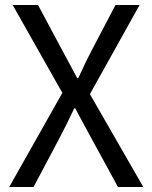

<svg xmlns="http://www.w3.org/2000/svg" viewBox="-20 -753 613 773"><path d="M231 -379 31 -733H133L233 -546L260 -496L291 -438H295Q329 -513 347 -546L445 -733H542L342 -374L557 0H455L347 -198L297 -290Q293 -299 283 -317H279Q250 -255 220 -198L115 0H17Z"/></svg>

Font: Merged Yaku Han JP
Style: Regular
Weight: 400
Designer: Ryoko NISHIZUKA 西塚涼子 (kana, bopomofo & ideographs); Paul D. Hunt (Latin, Greek & Cyrillic); Sandoll Communications 산돌커뮤니
Foundry: Adobe
Version: Version 2.004